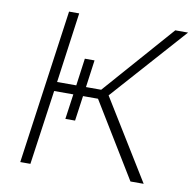

<svg xmlns="http://www.w3.org/2000/svg" viewBox="-79 -779 863 858"><g transform="rotate(10 353.0 -350.0)"><path d="M249 -339H162L114 0H68L166 -700H212L168 -381H255L272 -505H316L299 -381H368L648 -700H706L405 -362L628 0H568L361 -339H293L277 -225H233Z"/></g></svg>

Font: Retni Sans Light
Style: Italic
Weight: 300
Italic angle: -8°
Designer: Vitaly Kuzmin
Foundry: ParaType Ltd.
Version: Version 1.00;June 10, 2019;FontCreator 11.5.0.2425 64-bit; t